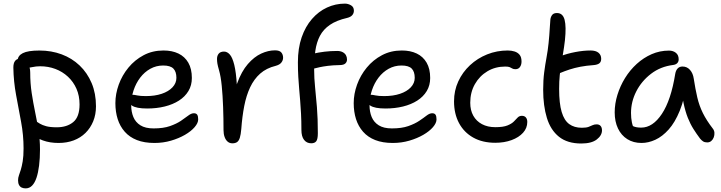

<svg xmlns="http://www.w3.org/2000/svg" viewBox="-20 -780 3985 1061"><path d="M303.6 10Q255.4 10 217.2 -3.9Q179 -17.8 156.5 -39.6Q134 -61.4 134 -85.8Q134 -98.4 140.2 -107.2Q146.4 -116 159.6 -116Q170.2 -116 179.2 -110Q188.2 -104 200.9 -96.3Q213.6 -88.6 235.3 -82.6Q257 -76.6 293.8 -76.6Q349.8 -76.6 384.7 -105.3Q419.6 -134 419.6 -203Q419.6 -250.8 402.6 -289.5Q385.6 -328.2 355.4 -356.2Q325.2 -384.2 285.9 -399Q246.6 -413.8 202 -413.8Q179.2 -413.8 157 -408.9Q134.8 -404 118.8 -404Q107.2 -404 97.6 -409.6Q88 -415.2 82.8 -424.9Q77.6 -434.6 77.6 -445Q77.6 -471.8 106 -486.3Q134.4 -500.8 197.8 -500.8Q264 -500.8 320.7 -479.7Q377.4 -458.6 419.9 -418.2Q462.4 -377.8 486.4 -320.8Q510.4 -263.8 510.4 -192.8Q510.4 -147.2 495.1 -109.8Q479.8 -72.4 452.4 -45.4Q425 -18.4 387.2 -4.2Q349.4 10 303.6 10ZM121.8 261Q109.6 261 100 256.6Q90.4 252.2 85.1 242.1Q79.8 232 79.8 216.6Q79.8 202.2 84.6 189.1Q89.4 176 95 157.9Q100.6 139.8 105.4 111.8Q110.2 83.8 110.2 39.6Q110.2 -33.2 96.6 -106.3Q83 -179.4 69 -254.5Q55 -329.6 53.8 -406Q53.6 -431.2 63.5 -443.6Q73.4 -456 91.2 -456Q107.4 -456 119.8 -445.3Q132.2 -434.6 139.6 -417.4Q147 -400.2 147 -378.8Q147 -319.4 155.2 -265.6Q163.4 -211.8 174 -161Q184.6 -110.2 192.8 -59.3Q201 -8.4 201 46Q201 95 196 134.9Q191 174.8 181.5 202.8Q172 230.8 157.2 245.9Q142.4 261 121.8 261Z M833.6 10Q777.4 10 736.6 -6Q695.8 -22 669.4 -52Q643 -82 630.3 -122Q617.6 -162 617.6 -210Q617.6 -261 636.2 -312.5Q654.8 -364 689.8 -406.5Q724.8 -449 773.8 -475Q822.8 -501 883.6 -501Q930.8 -501 965.9 -484.2Q1001 -467.4 1020.6 -433.6Q1040.2 -399.8 1040.2 -349Q1040.2 -308.4 1021.3 -277Q1002.4 -245.6 968.8 -224.1Q935.2 -202.6 890.3 -191.5Q845.4 -180.4 793.2 -180.4Q733.2 -180.4 709.1 -196.6Q685 -212.8 685 -232.8Q685 -244.6 690.8 -250.5Q696.6 -256.4 711 -256.4Q722 -256.4 738.5 -252.7Q755 -249 786.2 -249Q835.8 -249 873.6 -261.7Q911.4 -274.4 933.1 -297.4Q954.8 -320.4 954.8 -350Q954.8 -384 938.1 -401Q921.4 -418 881.8 -418Q843.2 -418 810.8 -400Q778.4 -382 754.8 -351.1Q731.2 -320.2 718.1 -280.7Q705 -241.2 705 -198.2Q705 -162.4 716.9 -133.5Q728.8 -104.6 756 -87.5Q783.2 -70.4 828.6 -70.4Q882.8 -70.4 919.2 -83.2Q955.6 -96 979.8 -112.3Q1004 -128.6 1020.5 -141.4Q1037 -154.2 1051.4 -154.2Q1064.6 -154.2 1069.9 -145.9Q1075.2 -137.6 1075.2 -120.2Q1075.2 -100.2 1055.6 -77.4Q1036 -54.6 1002.2 -35Q968.4 -15.4 925.1 -2.7Q881.8 10 833.6 10Z M1264 12Q1249 12 1238.1 2.8Q1227.2 -6.4 1221.2 -23Q1215.2 -39.6 1215.2 -60.6Q1215.2 -125.8 1212.9 -189Q1210.6 -252.2 1205.4 -305.1Q1200.2 -358 1190.4 -391.8Q1183.6 -415.4 1181.4 -428.3Q1179.2 -441.2 1179.2 -454.4Q1179.2 -472.2 1188.7 -483.6Q1198.2 -495 1218 -495Q1235.6 -495 1250.1 -478.5Q1264.6 -462 1274.6 -421.6Q1284.6 -381.2 1289 -309.3Q1293.4 -237.4 1290.6 -127.2L1258.6 -156.4Q1266.2 -253 1290.5 -319.5Q1314.8 -386 1349.6 -426Q1384.4 -466 1423.3 -483.9Q1462.2 -501.8 1499.6 -501.8Q1524.8 -501.8 1534.6 -490Q1544.4 -478.2 1544.4 -461Q1544.4 -447.2 1535.1 -434.7Q1525.8 -422.2 1503.6 -416.2Q1452 -403.6 1417.8 -373.3Q1383.6 -343 1362.2 -297.4Q1340.8 -251.8 1329.6 -193.8Q1318.4 -135.8 1313.4 -67.6Q1310.8 -36 1305.3 -18.7Q1299.8 -1.4 1289.9 5.3Q1280 12 1264 12Z M1700 11.8Q1674.8 11.8 1660.2 -7.1Q1645.6 -26 1645.6 -61.8Q1645.6 -112.4 1643.5 -151.8Q1641.4 -191.2 1638.7 -224.1Q1636 -257 1633.2 -288.9Q1630.4 -320.8 1628.3 -356.1Q1626.2 -391.4 1626.2 -436Q1626.2 -513.6 1646.9 -573.5Q1667.6 -633.4 1703.9 -675.1Q1740.2 -716.8 1787.1 -738.4Q1834 -760 1886.2 -760Q1903.2 -760 1919.4 -750.8Q1935.6 -741.6 1935.6 -721Q1935.6 -707 1926.8 -696.5Q1918 -686 1899 -681.2Q1839.6 -667.6 1803.2 -642.7Q1766.8 -617.8 1748 -582Q1729.2 -546.2 1722.6 -499.4Q1716 -452.6 1716 -394.8Q1716 -348.4 1721.1 -299Q1726.2 -249.6 1731.3 -188.2Q1736.4 -126.8 1736.4 -44Q1736.4 -10.8 1727.6 0.5Q1718.8 11.8 1700 11.8ZM1695 -398.6Q1680.6 -398.6 1670.8 -406.4Q1661 -414.2 1661 -427.4Q1661 -445.4 1671.7 -461Q1682.4 -476.6 1705.4 -482.4Q1739.4 -490.2 1773 -494.3Q1806.6 -498.4 1843.2 -498.4Q1861.2 -498.4 1873.5 -491.9Q1885.8 -485.4 1891.7 -474.9Q1897.6 -464.4 1897.6 -451.2Q1897.6 -438 1888.5 -429.4Q1879.4 -420.8 1858.6 -420.4Q1817.8 -419.6 1790.8 -416Q1763.8 -412.4 1746.7 -408.7Q1729.6 -405 1717.8 -401.8Q1706 -398.6 1695 -398.6Z M2150.6 10Q2094.4 10 2053.6 -6Q2012.8 -22 1986.4 -52Q1960 -82 1947.3 -122Q1934.6 -162 1934.6 -210Q1934.6 -261 1953.2 -312.5Q1971.8 -364 2006.8 -406.5Q2041.8 -449 2090.8 -475Q2139.8 -501 2200.6 -501Q2247.8 -501 2282.9 -484.2Q2318 -467.4 2337.6 -433.6Q2357.2 -399.8 2357.2 -349Q2357.2 -308.4 2338.3 -277Q2319.4 -245.6 2285.8 -224.1Q2252.2 -202.6 2207.3 -191.5Q2162.4 -180.4 2110.2 -180.4Q2050.2 -180.4 2026.1 -196.6Q2002 -212.8 2002 -232.8Q2002 -244.6 2007.8 -250.5Q2013.6 -256.4 2028 -256.4Q2039 -256.4 2055.5 -252.7Q2072 -249 2103.2 -249Q2152.8 -249 2190.6 -261.7Q2228.4 -274.4 2250.1 -297.4Q2271.8 -320.4 2271.8 -350Q2271.8 -384 2255.1 -401Q2238.4 -418 2198.8 -418Q2160.2 -418 2127.8 -400Q2095.4 -382 2071.8 -351.1Q2048.2 -320.2 2035.1 -280.7Q2022 -241.2 2022 -198.2Q2022 -162.4 2033.9 -133.5Q2045.8 -104.6 2073 -87.5Q2100.2 -70.4 2145.6 -70.4Q2199.8 -70.4 2236.2 -83.2Q2272.6 -96 2296.8 -112.3Q2321 -128.6 2337.5 -141.4Q2354 -154.2 2368.4 -154.2Q2381.6 -154.2 2386.9 -145.9Q2392.2 -137.6 2392.2 -120.2Q2392.2 -100.2 2372.6 -77.4Q2353 -54.6 2319.2 -35Q2285.4 -15.4 2242.1 -2.7Q2198.8 10 2150.6 10Z M2717 9Q2646.4 9 2595.2 -19.7Q2544 -48.4 2516.5 -99.9Q2489 -151.4 2489 -220Q2489 -279.2 2512.5 -330.2Q2536 -381.2 2577.2 -419.6Q2618.4 -458 2672 -479.5Q2725.6 -501 2786 -501Q2806.4 -501 2823.8 -495.4Q2841.2 -489.8 2851.6 -476.9Q2862 -464 2862 -440Q2862 -422 2853.4 -409.8Q2844.8 -397.6 2828.2 -397.6Q2817.2 -397.6 2810.8 -401.5Q2804.4 -405.4 2796.8 -408.8Q2789.2 -412.2 2772 -412.2Q2717.2 -412.2 2673.6 -386.2Q2630 -360.2 2604.3 -315.1Q2578.6 -270 2578.6 -212Q2578.6 -170.8 2595.4 -140.7Q2612.2 -110.6 2643.4 -93.9Q2674.6 -77.2 2717.2 -77.2Q2760.8 -77.2 2784.3 -86.8Q2807.8 -96.4 2819.7 -108.6Q2831.6 -120.8 2840.6 -130.4Q2849.6 -140 2864 -140Q2878.2 -140 2886 -131Q2893.8 -122 2893.8 -106Q2893.8 -72.4 2870.5 -46.5Q2847.2 -20.6 2807 -5.8Q2766.8 9 2717 9Z M3192.2 13Q3115.4 13 3069 -24.2Q3022.6 -61.4 3002.1 -128.4Q2981.6 -195.4 2981.6 -284Q2981.6 -337.8 2987.3 -381Q2993 -424.2 3000.2 -462.9Q3007.4 -501.6 3011.4 -541.2Q3016.2 -588.4 3017.6 -617.8Q3019 -647.2 3021.4 -672Q3023 -686.4 3031.1 -697.2Q3039.2 -708 3057.8 -708Q3090.2 -708 3100 -670.6Q3109.8 -633.2 3101.8 -557.2Q3097 -517 3091.6 -485.8Q3086.2 -454.6 3081.4 -425.5Q3076.6 -396.4 3073.2 -363.9Q3069.8 -331.4 3069.8 -288.4Q3069.8 -208.4 3083.8 -161.4Q3097.8 -114.4 3125.7 -94.2Q3153.6 -74 3195 -74Q3219.6 -74 3232.6 -78.9Q3245.6 -83.8 3254.8 -88.3Q3264 -92.8 3277.2 -92.8Q3291.4 -92.8 3299 -84Q3306.6 -75.2 3306.6 -59.6Q3306.6 -31.6 3277.8 -9.3Q3249 13 3192.2 13ZM3071.4 -375Q3044.6 -363.2 3030.3 -373.1Q3016 -383 3016 -402.2Q3016 -423 3026.6 -439Q3037.2 -455 3077.6 -469.6Q3114 -483.8 3159.1 -492.4Q3204.2 -501 3243.2 -501Q3272 -501 3287.1 -488.7Q3302.2 -476.4 3302.2 -455.2Q3302.2 -438.4 3292.3 -430.4Q3282.4 -422.4 3261.8 -420.4Q3219.8 -417.4 3187.5 -411.2Q3155.2 -405 3127.6 -396Q3100 -387 3071.4 -375Z M3525.2 10Q3480 10 3446.6 -11Q3413.2 -32 3395 -70.1Q3376.8 -108.2 3376.8 -159Q3376.8 -207 3391.9 -255.9Q3407 -304.8 3434 -348.7Q3461 -392.6 3498.6 -426.8Q3536.2 -461 3581.2 -480.7Q3626.2 -500.4 3676.8 -500.4Q3699.6 -500.4 3715 -488.1Q3730.4 -475.8 3730.4 -452Q3730.4 -439.8 3722.9 -431.5Q3715.4 -423.2 3700 -421Q3630 -412.4 3577.6 -372.2Q3525.2 -332 3496.1 -274.9Q3467 -217.8 3467 -155.8Q3467 -127.4 3471.8 -103.9Q3476.6 -80.4 3493.6 -43.4L3442 -111.8Q3464.6 -89.2 3480.4 -82Q3496.2 -74.8 3523.4 -74.8Q3587.2 -74.8 3637.6 -150.7Q3688 -226.6 3711.4 -372Q3714.6 -390.8 3724.7 -401.6Q3734.8 -412.4 3751.8 -412.4Q3776.4 -412.4 3793 -393.7Q3809.6 -375 3813.8 -344.8Q3822.6 -287.4 3833.3 -241.6Q3844 -195.8 3864.1 -155.2Q3884.2 -114.6 3918.4 -70.2Q3927 -59.8 3927.9 -46.7Q3928.8 -33.6 3924.3 -21.2Q3919.8 -8.8 3910.5 -0.9Q3901.2 7 3888.2 7Q3874 7 3865.2 1.2Q3856.4 -4.6 3848.4 -14.4Q3828.8 -40.6 3811.8 -67.5Q3794.8 -94.4 3781 -128.9Q3767.2 -163.4 3757.3 -210.6Q3747.4 -257.8 3742.8 -323.4L3775.6 -323.8Q3762.4 -231.8 3736.2 -167.6Q3710 -103.4 3675.2 -64.5Q3640.4 -25.6 3601.7 -7.8Q3563 10 3525.2 10Z"/></svg>

Font: Shantell Sans Light
Style: Regular
Weight: 300
Designer: Stephen Nixon, Anya Danilova, Shantell Martin
Foundry: Arrow Type
Version: Version 1.011;[c5ecc13dd]